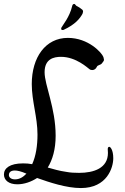

<svg xmlns="http://www.w3.org/2000/svg" viewBox="-35 -888 633 973"><path d="M274 -600C351 -600 410 -543 419 -537C423 -534 428 -533 433 -533C442 -533 451 -539 455 -548C460 -561 475 -556 483 -569C487 -576 492 -578 492 -585C492 -589 490 -592 489 -599C481 -621 413 -696 309 -696C196 -696 126 -598 126 -462C126 -375 155 -295 155 -206C155 -151 147 -97 128 -56C113 -59 98 -60 82 -60C14 -60 -15 -35 -15 -4C-15 25 9 46 53 46C88 46 124 33 153 14C215 36 301 65 375 65C508 65 539 -39 539 -86C539 -129 524 -144 519 -144C514 -144 511 -140 511 -132C511 -124 512 -118 512 -113C512 -36 441 -12 366 -12C343 -12 321 -13 301 -17C265 -22 235 -31 207 -39C231 -78 247 -131 247 -200C247 -341 191 -456 191 -522C191 -590 238 -600 274 -600ZM41 21C20 21 10 10 10 -1C10 -8 13 -24 40 -24C53 -24 71 -20 99 -8C83 9 64 21 41 21ZM382 -839C373 -847 369 -848 362 -853C359 -856 352 -856 347 -864C345 -867 343 -868 341 -868C337 -868 332 -865 331 -858C318 -802 283 -761 278 -751C276 -748 275 -746 275 -743C275 -738 277 -736 282 -736C284 -736 286 -736 288 -737C346 -764 370 -794 383 -818C384 -822 386 -826 386 -830C386 -833 385 -836 382 -839Z"/></svg>

Font: Engagement
Style: Regular
Weight: 400
Designer: Astigmatic (AOETI)
Foundry: Astigmatic (AOETI)
Version: Version 1.000